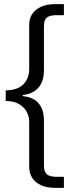

<svg xmlns="http://www.w3.org/2000/svg" viewBox="-20 -743 352 924"><path d="M120.5 -625Q120.5 -655 136 -677Q151.5 -699 179 -711Q206.5 -723 243 -723H287.5V-670H253.5Q229 -670 215.5 -664.2Q202 -658.5 196.8 -647Q191.5 -635.5 191.5 -619V-402.5Q191 -364.5 177.5 -339.5Q164 -314.5 141.8 -301.8Q119.5 -289 95 -286.5Q89 -286 88.8 -283.2Q88.5 -280.5 95 -279.5Q119 -277.5 141.2 -265.8Q163.5 -254 177.2 -229.2Q191 -204.5 191.5 -164V54.5Q191.5 82 204.8 95Q218 108 254.5 108H287.5V161H244.5Q205.5 161 177.8 148.5Q150 136 135.2 113.2Q120.5 90.5 120.5 60V-159.5Q120.5 -183 108.2 -205.5Q96 -228 71 -242.5Q46 -257 7.5 -257V-308Q65.5 -309 93 -337.8Q120.5 -366.5 120.5 -410.5Z"/></svg>

Font: Public Sans Thin Light
Style: Regular
Weight: 300
Version: Version 1.007